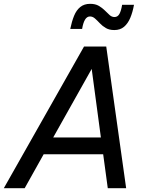

<svg xmlns="http://www.w3.org/2000/svg" viewBox="-46 -983 770 1003"><path d="M83 0H-26L393 -740H509L613 0H517L493 -177H182ZM433 -623 232 -265H481ZM551 -826Q525 -826 507 -836.5Q489 -847 475.5 -861.5Q462 -876 450 -886.5Q438 -897 424 -897Q408 -897 398 -880Q388 -863 383 -832H321Q329 -871 341 -900.5Q353 -930 373.5 -946.5Q394 -963 425 -963Q452 -963 470 -952.5Q488 -942 501.5 -928.5Q515 -915 526.5 -904.5Q538 -894 552 -894Q569 -894 578 -910.5Q587 -927 592 -958H654Q647 -919 634.5 -889.5Q622 -860 602 -843Q582 -826 551 -826Z"/></svg>

Font: Be Vietnam Pro Variable Thin
Style: Italic
Weight: 100
Italic angle: -12°
Designer: Lam Bao, Tony Le, Vietanh Nguyen
Foundry: Yellow Type Foundry
Version: Version 1.002